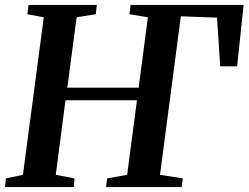

<svg xmlns="http://www.w3.org/2000/svg" viewBox="-20 -763 1014 783"><path d="M0.5 0 4 -35.5 73.5 -50 158.5 -692.5 91.5 -705 96.5 -743H375L370.5 -705L292.5 -692.5L254.5 -405.5H545.5L583 -692.5L508 -705L512.5 -743H973.5L947 -492.5H878L865 -691L717.5 -696.5L632.5 -50L725.5 -35.5L721 0H412.5L417 -35.5L498.5 -50L538.5 -354H247L207.5 -50L284 -35.5L281 0Z"/></svg>

Font: Merriweather 60pt SemiBold
Style: Italic
Weight: 600
Italic angle: -7.8°
Version: Version 2.101